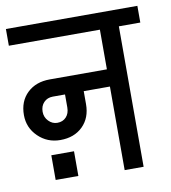

<svg xmlns="http://www.w3.org/2000/svg" viewBox="-84 -694 675 758"><g transform="rotate(-10 253.5 -315.0)"><path d="M0 0ZM517 -563H431V0H355V-335H250V-283Q250 -228 216 -194.5Q182 -161 126 -161Q74 -161 37.5 -196.5Q1 -232 1 -283Q1 -338 35.5 -371Q70 -404 126 -404H355V-563H-10V-630H517ZM175 -335H126Q104 -335 90 -320.5Q76 -306 76 -283Q76 -261 91 -245.5Q106 -230 126 -230Q148 -230 161.5 -244.5Q175 -259 175 -283ZM171 -108ZM80 -108H171V-9H80Z"/></g></svg>

Font: Pragati Narrow
Style: Regular
Weight: 400
Designer: Hector Gatti, Marcela Romero, Pablo Cosgaya and Nicolas Silva
Foundry: Omnibus-Type
Version: Version 1.010; ttfautohint (v1.3)